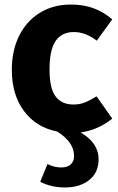

<svg xmlns="http://www.w3.org/2000/svg" viewBox="-20 -568 519 845"><path d="M474 -46Q412 4 335 15Q414 61 414 133Q414 191 373 224Q332 257 265 257Q205 257 157 232L189 154Q219 169 249 169Q277 169 291.5 155.5Q306 142 306 118Q306 58 232 11Q138 -8 85 -80Q32 -152 32 -261Q32 -345 64 -410Q96 -475 155 -511.5Q214 -548 292 -548Q347 -548 391 -532Q435 -516 474 -483L406 -389Q356 -427 305 -427Q252 -427 225 -388Q198 -349 198 -262Q198 -178 225 -143Q252 -108 303 -108Q330 -108 352 -116.5Q374 -125 405 -144Z"/></svg>

Font: Fira Sans BGR
Style: Bold
Weight: 700
Designer: bBox Type GmbH & Carrois Corporate GbR & Edenspiekermann AG
Foundry: bBox Type GmbH & Carrois Corporate GbR & Edenspiekermann AG
Version: Version 4.301